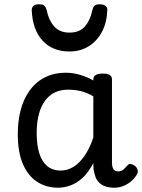

<svg xmlns="http://www.w3.org/2000/svg" viewBox="-20 -858 664 895"><path d="M250 17Q195 17 152.5 -11Q110 -39 86.5 -94Q63 -149 63 -232Q63 -284 72.5 -328.5Q82 -373 101 -408.5Q120 -444 147 -468.5Q174 -493 209 -506Q244 -519 287 -519Q319 -519 352 -509.5Q385 -500 415 -483V-487Q415 -501 426 -508Q437 -515 459 -515Q481 -515 491.5 -508.5Q502 -502 502 -488V-99Q502 -85 505.5 -76Q509 -67 515.5 -63Q522 -59 530 -59Q540 -59 546.5 -62Q553 -65 559.5 -71.5Q566 -78 575 -88Q581 -95 590 -93.5Q599 -92 609 -85Q619 -76 621.5 -65.5Q624 -55 619 -46Q608 -27 591.5 -13Q575 1 555 9Q535 17 513 17Q490 17 473 11.5Q456 6 443.5 -5.5Q431 -17 425 -33.5Q419 -50 416 -71Q416 -76 415.5 -83Q415 -90 415 -98Q393 -55 366 -30Q339 -5 309.5 6Q280 17 250 17ZM151 -235Q151 -183 163 -144Q175 -105 200 -84Q225 -63 263 -63Q294 -63 322 -80Q350 -97 374 -131.5Q398 -166 415 -217V-409Q384 -427 355.5 -433.5Q327 -440 297 -440Q270 -440 247.5 -432Q225 -424 207 -407.5Q189 -391 176.5 -366.5Q164 -342 157.5 -309.5Q151 -277 151 -235ZM304 -618Q225 -618 178.5 -668.5Q132 -719 128 -809Q127 -821 135 -829.5Q143 -838 162 -838Q181 -838 188 -830Q195 -822 198 -809Q207 -764 232.5 -735Q258 -706 304 -706Q351 -706 376 -735Q401 -764 410 -809Q413 -823 419.5 -830.5Q426 -838 445 -838Q464 -838 473 -829.5Q482 -821 480 -809Q478 -752 455 -709Q432 -666 393 -642Q354 -618 304 -618Z"/></svg>

Font: Playwrite IT Trad
Style: Regular
Weight: 400
Designer: Veronika Burian, José Scaglione
Foundry: TypeTogether
Version: Version 1.002